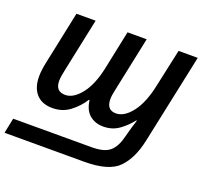

<svg xmlns="http://www.w3.org/2000/svg" viewBox="-152 -699 1172 1092"><g transform="rotate(20 434.0 -153.0)"><path d="M-21 235H462Q610 235 668.5 175Q727 115 751 2L866 -541H750L701 -315Q678 -204 632 -144.5Q586 -85 536 -85Q479 -85 479 -151Q479 -174 488 -213L557 -541H441L392 -306Q370 -201 324 -143Q278 -85 229 -85Q170 -85 170 -149Q170 -162 172.5 -178Q175 -194 179 -213L248 -541H132L65 -222Q54 -172 54 -134Q54 -66 88 -28Q122 10 186 10Q246 10 291 -24Q336 -58 366 -105H370Q377 -47 410.5 -18.5Q444 10 494 10Q548 10 589 -19.5Q630 -49 659 -87H663Q656 -67 649 -42Q642 -17 637 1L632 20Q617 83 583.5 113Q550 143 472 143H-2Z"/></g></svg>

Font: Noto Sans UI Medium
Style: Italic
Weight: 500
Italic angle: -12°
Designer: Monotype Design Team
Foundry: Monotype Imaging Inc.
Version: Version 1.901